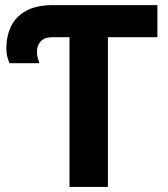

<svg xmlns="http://www.w3.org/2000/svg" viewBox="-20 -734 658 754"><path d="M252.9 0V-587.9H186Q154.8 -587.9 139.9 -571.5Q125 -555.2 125 -532.2Q125 -516.6 128.4 -505.1Q131.8 -493.7 134.8 -485.8H17.1Q13.7 -494.1 9.3 -509.3Q4.9 -524.4 4.9 -543.9Q4.9 -590.3 22.7 -628.9Q40.5 -667.5 81.1 -690.7Q121.6 -713.9 189.9 -713.9H598.1V-587.9H403.8V0Z"/></svg>

Font: Open Sans
Style: Bold
Weight: 700
Designer: Monotype Design Team
Foundry: Monotype Imaging Inc.
Version: Version 3.000; ttfautohint (v1.8.4)